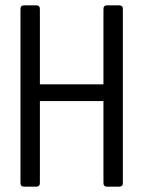

<svg xmlns="http://www.w3.org/2000/svg" viewBox="-20 -659 540 722"><path d="M442 29Q442 43 428 43H383Q369 43 369 29V-279H130V29Q130 43 116 43H71Q57 43 57 29V-625Q57 -639 71 -639H116Q130 -639 130 -625V-342H369V-625Q369 -639 383 -639H428Q442 -639 442 -625Z"/></svg>

Font: NanumGothicCoding
Style: Regular
Weight: 400
Monospace: yes
Designer: Kwon Bruce; Nicolas Noh; Sung-woo Choi; Go-un Cha; Soo-hyun Park;
Foundry: NHN Corporation
Version: Version 2.000;PS 1;hotconv 1.0.49;makeotf.lib2.0.14853